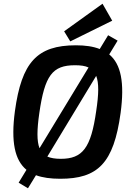

<svg xmlns="http://www.w3.org/2000/svg" viewBox="-20 -946 712 1030"><path d="M582 -835 530 -926 324 -778 357 -724ZM566 -654 611 -728 560 -757 515 -683C480 -697 437 -703 387 -703C178 -703 96 -611 60 -350C38 -185 59 -87 122 -35L80 34L130 64L173 -6C208 7 252 13 303 13C504 13 590 -69 627 -340C649 -503 629 -602 566 -654ZM191 -340C220 -541 261 -596 382 -596C412 -596 436 -593 455 -584L192 -151C177 -189 178 -250 191 -340ZM496 -350C468 -152 423 -94 306 -94C276 -94 252 -98 234 -106L496 -539C511 -501 510 -442 496 -350Z"/></svg>

Font: Exo 2 Semi Bold
Style: Italic
Weight: 600
Italic angle: -8°
Designer: Natanael Gama
Version: Version 1.001;PS 001.001;hotconv 1.0.88;makeotf.lib2.5.64775